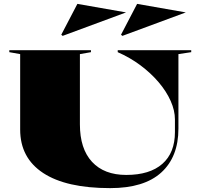

<svg xmlns="http://www.w3.org/2000/svg" viewBox="-20 -967 1022 990"><path d="M548 3Q321 3 202.5 -75Q84 -153 84 -299V-688L28 -698V-708H449V-698L392 -688V-326Q392 -200 454.5 -132.5Q517 -65 631 -65Q752 -65 817 -122Q882 -179 882 -286V-351Q882 -397 860 -446.5Q838 -496 798 -543Q758 -590 704.5 -630Q651 -670 587 -698V-708H966V-698L900 -688V-304Q900 -158 811.5 -77.5Q723 3 548 3ZM611 -782 604 -788 687 -947 938 -903ZM303 -782 296 -788 379 -947 630 -903Z"/></svg>

Font: Kalnia SemiExpanded SemiBold
Style: Regular
Weight: 600
Width: 6
Designer: Frida Medrano
Foundry: Frida Medrano
Version: Version 1.105